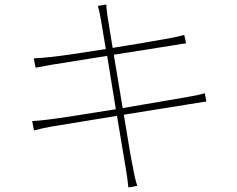

<svg xmlns="http://www.w3.org/2000/svg" viewBox="-20 -791 1040 842"><path d="M878 -382 885 -346Q879 -345 810 -334Q719 -320 523 -288Q556 -85 562 -62Q571 -9 582 24L543 31Q539 -9 531 -56L493 -283Q312 -254 206 -236Q162 -228 129 -219L121 -260Q157 -262 194 -267Q260 -275 488 -312L450 -546Q228 -511 206 -507Q176 -502 136 -494L128 -535Q151 -536 202 -541Q277 -549 444 -576L423 -702Q416 -744 409 -765L446 -771Q447 -748 453 -710L456 -692Q459 -673 464 -642.5Q469 -612 474 -581Q607 -602 738 -626Q764 -631 788 -638L796 -601Q778 -599 745 -593L479 -551L518 -317Q561 -324 804 -366Q860 -376 878 -382Z"/></svg>

Font: Noto Sans Korean Thin
Style: Regular
Weight: 250
Designer: Ryoko NISHIZUKA  (kana & ideographs); Paul D. Hunt (Latin, Greek & Cyrillic); Wenlong ZHANG  (bopomofo); Sandoll Communi
Foundry: Adobe Systems Incorporated
Version: Version 1.0001;PS 1;hotconv 1.0.78;makeotf.lib2.5.61930